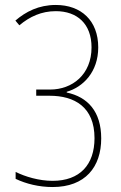

<svg xmlns="http://www.w3.org/2000/svg" viewBox="-20 -744 487 774"><path d="M376 -553C376 -661 307 -724 205 -724C136 -724 84 -697 42 -661L58 -642C100 -677 147 -699 205 -699C291 -699 349 -648 349 -553C349 -443 271 -383 182 -383H126V-358H180C280 -358 361 -313 361 -187C361 -80 302 -15 192 -15C137 -15 81 -32 43 -51V-23C85 -3 137 10 192 10C324 10 388 -71 388 -186C388 -294 334 -353 249 -371V-374C315 -393 376 -454 376 -553Z"/></svg>

Font: Noto Sans Armenian Condensed Thin
Style: Regular
Weight: 100
Width: 3
Designer: Monotype Design Team
Foundry: Monotype Imaging Inc.
Version: Version 2.008